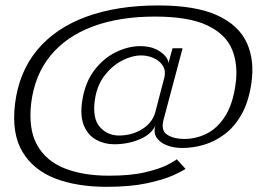

<svg xmlns="http://www.w3.org/2000/svg" viewBox="-20 -694 1030 724"><path d="M381.5 10.5Q270 10.5 187.8 -21.2Q105.5 -53 64.5 -121.8Q23.5 -190.5 36.5 -301.5Q51.5 -423 120.5 -505.8Q189.5 -588.5 305.5 -631Q421.5 -673.5 577 -673.5Q717.5 -673.5 799 -636.2Q880.5 -599 910.8 -532.2Q941 -465.5 927.5 -377.5Q917 -308.5 890.5 -262Q864 -215.5 827 -187.8Q790 -160 748.8 -148Q707.5 -136 668 -136Q636 -136 610 -145.8Q584 -155.5 571 -174.5Q558 -193.5 566 -220.5Q550.5 -187 506.2 -168.5Q462 -150 410.5 -150Q374 -150 343 -166.8Q312 -183.5 296.5 -220.2Q281 -257 290.5 -316.5Q301.5 -384.5 336.2 -429.8Q371 -475 417.2 -497.5Q463.5 -520 509 -520Q544 -520 567.8 -508.5Q591.5 -497 603.8 -481.8Q616 -466.5 615 -455.5L630.5 -512H668.5L597 -243.5Q585.5 -201.5 610.8 -185.8Q636 -170 674.5 -170Q719 -170 759.2 -190Q799.5 -210 828.5 -255Q857.5 -300 868 -374.5Q879 -450 854.8 -508Q830.5 -566 760.5 -598.8Q690.5 -631.5 564 -631.5Q430.5 -631.5 330.2 -594.2Q230 -557 170.2 -484Q110.5 -411 97.5 -304.5Q86.5 -207.5 119.8 -147.5Q153 -87.5 222.8 -59.5Q292.5 -31.5 391.5 -31.5Q474.5 -31.5 529.2 -44.8Q584 -58 612.8 -73.2Q641.5 -88.5 646.5 -93.5L679.5 -57.5Q669.5 -49.5 633.2 -33Q597 -16.5 534.2 -3Q471.5 10.5 381.5 10.5ZM429 -183Q476.5 -183 514.8 -206.2Q553 -229.5 565 -268.5L600.5 -405Q605.5 -429 593.5 -447Q581.5 -465 559.5 -475Q537.5 -485 512 -485Q478.5 -485 441.5 -466.2Q404.5 -447.5 375.5 -410.8Q346.5 -374 338 -319.5Q327.5 -248.5 356 -215.8Q384.5 -183 429 -183Z"/></svg>

Font: Anybody ExtraExpanded Light
Style: Italic
Weight: 300
Width: 8
Italic angle: -10°
Designer: Tyler Finck
Foundry: Etcetera Type Company
Version: Version 1.010; ttfautohint (v1.8.3) -l 8 -r 50 -G 200 -x 14 